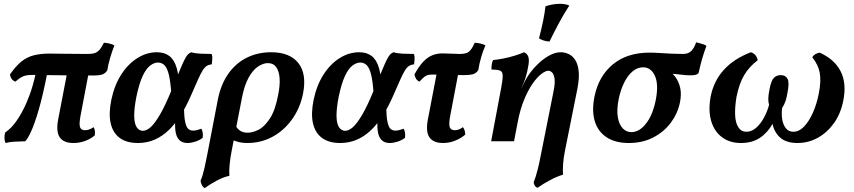

<svg xmlns="http://www.w3.org/2000/svg" viewBox="-20 -741 4477 1007"><path d="M61 -313Q48 -317 41 -327.5Q34 -338 32 -350Q63 -395 92.5 -418.5Q122 -442 157.5 -451Q193 -460 240 -460Q252 -460 273 -459.5Q294 -459 321 -459Q348 -459 378.5 -458.5Q409 -458 440 -458Q464 -458 478 -463Q492 -468 503 -481Q514 -494 525 -517Q539 -516 554.5 -512.5Q570 -509 580 -503Q567 -470 557 -435Q547 -400 543 -373Q536 -360 521.5 -352.5Q507 -345 465 -345Q361 -345 280 -346.5Q199 -348 150 -348Q131 -348 117.5 -345.5Q104 -343 91 -335.5Q78 -328 61 -313ZM9 9Q4 -1 3.5 -16Q3 -31 7 -46Q41 -69 68.5 -109.5Q96 -150 116.5 -196.5Q137 -243 150 -287.5Q163 -332 169 -364L229 -363Q205 -240 182.5 -163.5Q160 -87 141.5 -48Q123 -9 112 0Q82 1 57 2Q32 3 9 9ZM365 9Q314 9 293.5 -20.5Q273 -50 285 -114L334 -369H447L402 -132Q394 -89 400 -73.5Q406 -58 426 -58Q448 -58 471 -74Q476 -66 477.5 -54.5Q479 -43 477 -31Q458 -14 428.5 -2.5Q399 9 365 9Z M703 9Q644 9 608 -17.5Q572 -44 560.5 -94.5Q549 -145 564 -218Q580 -294 615.5 -349.5Q651 -405 700 -436Q749 -467 803 -467Q842 -467 868 -447.5Q894 -428 907 -383.5Q920 -339 918 -262L878 -255Q874 -315 865.5 -349.5Q857 -384 843 -398.5Q829 -413 808 -413Q789 -413 768 -397.5Q747 -382 728.5 -343Q710 -304 695 -232Q683 -169 684 -130Q685 -91 697.5 -73Q710 -55 729 -55Q749 -55 770.5 -74.5Q792 -94 818.5 -139Q845 -184 878 -264Q906 -331 922 -370Q938 -409 948 -428.5Q958 -448 965.5 -455.5Q973 -463 983 -467Q1001 -461 1031.5 -459.5Q1062 -458 1090 -458Q1094 -448 1093.5 -433.5Q1093 -419 1091 -404Q1075 -402 1064 -395Q1053 -388 1042.5 -371Q1032 -354 1018 -322.5Q1004 -291 982 -241Q957 -183 928 -137Q899 -91 865 -58.5Q831 -26 791 -8.5Q751 9 703 9ZM963 9Q935 9 919.5 -7.5Q904 -24 900 -55Q896 -86 901 -129L945 -189Q945 -131 951 -102.5Q957 -74 967.5 -65Q978 -56 992 -56Q1005 -56 1016 -59.5Q1027 -63 1036 -66Q1047 -47 1043 -18Q1026 -5 1004 2Q982 9 963 9Z M1053 246Q1043 239 1038 228.5Q1033 218 1032 206Q1038 193 1042.5 178Q1047 163 1053 137.5Q1059 112 1067 70L1123 -221Q1139 -300 1178 -355Q1217 -410 1274.5 -438.5Q1332 -467 1402 -467Q1500 -467 1545 -410Q1590 -353 1569 -248Q1553 -172 1511 -114Q1469 -56 1409 -23.5Q1349 9 1277 9Q1253 9 1236.5 5Q1220 1 1198 -7L1211 -89Q1223 -67 1238.5 -56Q1254 -45 1279 -45Q1305 -45 1336 -60.5Q1367 -76 1395.5 -119.5Q1424 -163 1439 -244Q1449 -293 1446.5 -330Q1444 -367 1429 -388.5Q1414 -410 1385 -410Q1361 -410 1334 -392.5Q1307 -375 1284 -334Q1261 -293 1248 -223L1196 45Q1188 85 1184.5 120.5Q1181 156 1183 181Q1151 188 1116.5 206.5Q1082 225 1053 246Z M1764 9Q1705 9 1669 -17.5Q1633 -44 1621.5 -94.5Q1610 -145 1625 -218Q1641 -294 1676.5 -349.5Q1712 -405 1761 -436Q1810 -467 1864 -467Q1903 -467 1929 -447.5Q1955 -428 1968 -383.5Q1981 -339 1979 -262L1939 -255Q1935 -315 1926.5 -349.5Q1918 -384 1904 -398.5Q1890 -413 1869 -413Q1850 -413 1829 -397.5Q1808 -382 1789.5 -343Q1771 -304 1756 -232Q1744 -169 1745 -130Q1746 -91 1758.5 -73Q1771 -55 1790 -55Q1810 -55 1831.5 -74.5Q1853 -94 1879.5 -139Q1906 -184 1939 -264Q1967 -331 1983 -370Q1999 -409 2009 -428.5Q2019 -448 2026.5 -455.5Q2034 -463 2044 -467Q2062 -461 2092.5 -459.5Q2123 -458 2151 -458Q2155 -448 2154.5 -433.5Q2154 -419 2152 -404Q2136 -402 2125 -395Q2114 -388 2103.5 -371Q2093 -354 2079 -322.5Q2065 -291 2043 -241Q2018 -183 1989 -137Q1960 -91 1926 -58.5Q1892 -26 1852 -8.5Q1812 9 1764 9ZM2024 9Q1996 9 1980.5 -7.5Q1965 -24 1961 -55Q1957 -86 1962 -129L2006 -189Q2006 -131 2012 -102.5Q2018 -74 2028.5 -65Q2039 -56 2053 -56Q2066 -56 2077 -59.5Q2088 -63 2097 -66Q2108 -47 2104 -18Q2087 -5 2065 2Q2043 9 2024 9Z M2180 -313Q2168 -318 2161.5 -329Q2155 -340 2154 -351Q2177 -393 2199 -416.5Q2221 -440 2246 -450.5Q2271 -461 2300 -461Q2323 -461 2347 -459.5Q2371 -458 2391 -458Q2424 -458 2439 -469.5Q2454 -481 2470 -517Q2485 -516 2500.5 -512.5Q2516 -509 2526 -503Q2513 -474 2503 -439Q2493 -404 2489 -375Q2481 -360 2465.5 -353.5Q2450 -347 2407 -347Q2383 -347 2354 -348Q2325 -349 2298 -349.5Q2271 -350 2250 -350Q2234 -350 2224 -347.5Q2214 -345 2204.5 -337Q2195 -329 2180 -313ZM2304 9Q2253 9 2232.5 -20.5Q2212 -50 2224 -114L2273 -369H2386L2341 -132Q2333 -89 2339 -73.5Q2345 -58 2365 -58Q2387 -58 2408 -74Q2420 -58 2420 -35Q2400 -17 2369 -4Q2338 9 2304 9Z M2799 244Q2789 240 2784.5 232Q2780 224 2779 215Q2785 200 2790 184Q2795 168 2801.5 142.5Q2808 117 2816 75L2883 -261Q2892 -305 2888.5 -328.5Q2885 -352 2875.5 -361Q2866 -370 2856 -370Q2841 -370 2818.5 -352.5Q2796 -335 2772.5 -301Q2749 -267 2728.5 -217Q2708 -167 2696 -104L2691 -226L2731 -311Q2744 -338 2765.5 -365.5Q2787 -393 2813 -416Q2839 -439 2867 -453Q2895 -467 2921 -467Q2941 -467 2961.5 -458Q2982 -449 2996.5 -427Q3011 -405 3015 -368Q3019 -331 3008 -274L2945 40Q2936 83 2933.5 117Q2931 151 2933 175Q2900 185 2864.5 204Q2829 223 2799 244ZM2556 0 2609 -282Q2617 -325 2616.5 -345Q2616 -365 2603 -370.5Q2590 -376 2558 -376Q2557 -389 2559 -402.5Q2561 -416 2566 -426Q2589 -428 2619.5 -434Q2650 -440 2679.5 -449Q2709 -458 2728 -467Q2745 -460 2750.5 -444.5Q2756 -429 2752 -402Q2746 -363 2736 -332.5Q2726 -302 2715 -278L2696 -104L2676 0ZM2862 -523Q2830 -525 2807 -540Q2820 -590 2828.5 -631.5Q2837 -673 2841 -708Q2880 -721 2917 -721Q2946 -721 2966 -712Q2939 -671 2912 -621Q2885 -571 2862 -523Z M3278 9Q3207 9 3161.5 -21Q3116 -51 3099.5 -105.5Q3083 -160 3098 -235Q3120 -342 3194.5 -403.5Q3269 -465 3387 -465Q3410 -465 3440 -463Q3470 -461 3501.5 -459.5Q3533 -458 3562 -458Q3591 -458 3606.5 -474.5Q3622 -491 3631 -519Q3645 -515 3660 -511.5Q3675 -508 3685 -500Q3672 -466 3662 -430.5Q3652 -395 3644 -358Q3637 -350 3626 -348Q3615 -346 3603 -346Q3577 -346 3552 -349.5Q3527 -353 3486 -355L3484 -373Q3506 -359 3523 -336Q3540 -313 3547.5 -280Q3555 -247 3546 -203Q3534 -145 3498 -97Q3462 -49 3406 -20Q3350 9 3278 9ZM3291 -48Q3334 -48 3369.5 -94.5Q3405 -141 3420 -220Q3435 -300 3414.5 -344Q3394 -388 3353 -388Q3323 -388 3297.5 -366.5Q3272 -345 3253 -306.5Q3234 -268 3224 -217Q3214 -163 3220.5 -125.5Q3227 -88 3246 -68Q3265 -48 3291 -48Z M3866 9Q3807 9 3766.5 -21.5Q3726 -52 3710 -106.5Q3694 -161 3707 -233Q3739 -398 3918 -467Q3934 -462 3942.5 -451Q3951 -440 3954 -425Q3909 -391 3883 -347Q3857 -303 3843 -234Q3834 -181 3835.5 -139.5Q3837 -98 3852 -74Q3867 -50 3895 -50Q3922 -50 3946 -71Q3970 -92 3987.5 -125Q4005 -158 4014 -192Q4009 -206 4009.5 -224.5Q4010 -243 4016 -273Q4025 -320 4039.5 -333.5Q4054 -347 4075 -347Q4100 -347 4110.5 -327.5Q4121 -308 4110 -254Q4106 -230 4100.5 -212.5Q4095 -195 4082 -174Q4078 -144 4082.5 -115.5Q4087 -87 4101.5 -68.5Q4116 -50 4141 -50Q4171 -50 4197 -77Q4223 -104 4243.5 -150Q4264 -196 4275 -253Q4287 -316 4279.5 -358.5Q4272 -401 4240 -441Q4252 -460 4279 -465Q4357 -430 4389 -367Q4421 -304 4403 -214Q4390 -146 4354.5 -96Q4319 -46 4269.5 -18.5Q4220 9 4162 9Q4102 9 4069.5 -21.5Q4037 -52 4029.5 -103Q4022 -154 4034 -217L4072 -207Q4060 -144 4034 -95.5Q4008 -47 3967 -19Q3926 9 3866 9Z"/></svg>

Font: Vollkorn SemiBold
Style: Italic
Weight: 600
Italic angle: -11°
Designer: Friedrich Althausen
Foundry: Friedrich Althausen
Version: Version 5.000